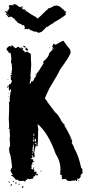

<svg xmlns="http://www.w3.org/2000/svg" viewBox="-20 -916 446 973"><path d="M301.8 -709Q317.9 -685.1 335.9 -664.1L337.9 -650.4Q337.9 -636.7 282.2 -560.5Q282.2 -553.2 230.5 -468.8Q209 -423.8 207 -416Q209 -416 219.7 -402.3H217.8L258.8 -347.7Q277.3 -334 293 -298.8Q295.9 -298.8 299.3 -293Q297.4 -293 297.4 -291Q300.8 -291 308.1 -285.2L305.7 -281.2Q342.8 -219.2 346.7 -195.3L342.3 -193.4Q355.5 -173.3 355.5 -166Q378.9 -126.5 391.6 -64.5Q394 -64.5 398.4 -56.6V-54.7L396 -44.9H400.4V-43Q391.6 -29.3 387.7 -29.3L389.6 -25.4Q389.6 -16.1 377 -7.8Q377 -11.7 372.6 -11.7Q371.1 2 366.2 2Q363.8 -2 363.8 -3.9Q359.9 0 351.1 0V-2Q347.2 0 329.6 2Q314.5 -2.9 314.5 -9.8L303.7 -7.8V-9.8L299.3 -7.8H297.4Q293 -7.8 293 -11.7V-13.7Q293 -15.6 294.9 -15.6L293 -19.5V-29.3Q284.2 -29.3 284.2 -33.2H286.6L284.2 -37.1Q286.6 -41 286.6 -43Q286.6 -44.9 284.2 -44.9L286.6 -54.7Q286.6 -99.1 262.7 -134.8Q224.6 -241.7 172.9 -285.2H170.4Q172.9 -259.8 174.8 -259.8L172.9 -250V-228.5Q172.9 -211.9 170.4 -175.8L166 -173.8H164.1V-193.4Q159.7 -191.4 157.7 -191.4V-187.5H162.1V-177.7Q158.2 -173.3 153.3 -142.6L155.3 -132.8H153.3L155.3 -128.9V-119.1H151.4V-123H148.9V-119.1H144.5L147 -128.9H140.6L142.6 -125V-115.2Q136.2 -115.2 136.2 -109.4V-107.4H138.2V-111.3H142.6V-105.5H144.5V-109.4H148.9L147 -99.6V-97.7L153.3 -101.6V-95.7Q142.6 -95.7 142.6 -85.9H144.5V-82Q138.2 -82 138.2 -80.1Q140.6 -76.2 140.6 -74.2H138.2L140.6 -70.3L138.2 -60.5Q144.5 -60.5 144.5 -56.6L148.9 -58.6Q152.3 -58.6 155.3 -52.7L151.4 -46.9V-44.9H153.3L164.1 -46.9L166 -43V-41H162.1Q166 -36.1 166 -33.2L170.4 -35.2L172.9 -31.2Q172.9 -27.3 168.5 -27.3H164.1V-31.2H159.7Q159.7 -26.4 155.3 -21.5L151.4 -23.4H148.9L151.4 -19.5L147 -13.7Q148.9 -13.7 148.9 -11.7L144.5 -9.8V-11.7Q136.7 -7.8 127.4 -7.8Q122.1 -11.7 121.1 -11.7Q117.7 -3.9 114.7 -3.9H112.3V-7.8H110.4V2Q106 3.9 104 3.9Q104 0 99.6 0Q97.7 0 97.7 2L93.3 0Q90.8 0 90.8 2L86.9 0Q82.5 2 80.1 2Q78.1 2 67.4 -5.9H65.4L61 -3.9Q45.4 -25.4 37.1 -25.4V-29.3H43.9V-31.2Q39.6 -36.1 33.2 -50.8V-52.7L39.6 -66.4H41.5Q33.2 -144.5 26.4 -144.5Q26.4 -146.5 28.8 -146.5L26.4 -150.4V-168Q30.8 -172.9 30.8 -175.8Q30.8 -193.4 28.8 -214.8Q28.8 -216.3 30.8 -226.6Q28.8 -241.7 28.8 -259.8V-263.7H22.5L26.4 -269.5Q26.4 -290 24.4 -312.5Q26.4 -353 26.4 -388.7Q26.4 -390.6 24.4 -394.5Q28.8 -404.3 30.8 -404.3Q30.8 -406.2 28.8 -410.2Q32.2 -455.1 37.1 -455.1Q35.2 -458.5 35.2 -464.8Q30.8 -464.8 30.8 -457H26.4L24.4 -470.7V-476.6Q18.1 -476.6 18.1 -480.5V-482.4H22.5V-478.5H24.4L26.4 -490.2L30.8 -488.3Q33.7 -488.3 39.6 -502V-509.8H35.2V-523.4Q35.2 -527.8 33.2 -531.2Q33.2 -537.1 39.6 -537.1V-541H35.2V-544.9H39.6V-562.5H41.5L39.6 -585.9V-595.7H35.2L37.1 -615.2V-621.1Q37.1 -633.8 33.2 -648.4H30.8L26.4 -646.5Q26.4 -649.4 13.7 -664.1V-669.9Q13.7 -672.9 28.8 -683.6L35.2 -679.7H37.1V-685.5H43.9L56.6 -671.9Q63.5 -671.9 71.8 -679.7L88.9 -668V-671.9H84.5V-675.8Q97.7 -673.8 97.7 -669.9L93.3 -664.1V-662.1Q102.5 -662.1 106 -650.4Q113.3 -654.3 116.7 -654.3Q136.2 -644.5 136.2 -640.6Q136.2 -618.7 138.2 -589.8Q136.2 -546.9 133.8 -529.3Q133.8 -527.3 136.2 -527.3Q133.8 -508.8 129.9 -492.2H133.8Q140.6 -503.9 140.6 -505.9H144.5V-502H147Q147 -505.4 155.3 -519.5Q153.3 -519.5 153.3 -521.5Q159.2 -521.5 164.1 -533.2V-535.2L159.7 -533.2V-537.1Q172.4 -548.3 187.5 -574.2Q200.7 -593.3 200.7 -597.7Q198.2 -601.6 198.2 -603.5Q228.5 -627 228.5 -646.5Q231.4 -646.5 241.2 -660.2Q248 -660.2 248 -664.1L243.7 -666L248 -673.8Q243.7 -681.6 243.7 -685.5L248 -683.6Q249 -695.3 254.4 -695.3Q254.4 -690.4 262.7 -689.5Q295.4 -709 299.3 -709ZM97.7 -683.6H101.6L106 -681.6Q106 -683.6 108.4 -683.6V-681.6Q106 -677.7 106 -675.8H101.6Q101.6 -679.7 97.7 -679.7ZM112.3 -675.8 121.1 -666V-662.1Q121.1 -658.2 116.7 -658.2Q116.7 -660.2 108.4 -664.1L110.4 -668Q108.4 -671.9 108.4 -673.8ZM230.5 -675.8H232.9V-671.9H230.5ZM250 -673.8V-669.9Q254.4 -669.9 254.4 -673.8ZM164.1 -541V-537.1H166V-541ZM39.6 -531.2V-525.4H41.5V-531.2ZM18.1 -515.6H22.5V-513.7H18.1ZM20 -476.6V-470.7Q15.6 -470.7 15.6 -474.6ZM22.5 -445.3H26.4V-443.4H22.5ZM20 -429.7H24.4V-427.7H20ZM151.4 -240.2Q151.4 -235.8 148.9 -232.4Q151.4 -228.5 151.4 -226.6H153.3V-240.2ZM148.9 -220.7V-212.9H151.4V-220.7ZM157.7 -216.8V-212.9H159.7V-216.8ZM335.9 -212.9V-209H337.9V-212.9ZM147 -210.9V-199.2H153.3V-201.2Q148.9 -206.1 148.9 -210.9ZM155.3 -207V-203.1Q156.2 -199.2 159.7 -199.2H164.1Q162.1 -202.1 162.1 -210.9H159.7Q155.3 -210.4 155.3 -207ZM151.4 -191.4V-187.5H153.3V-191.4ZM148.9 -183.6Q144.5 -167.5 144.5 -152.3Q144.5 -150.4 147 -146.5Q144.5 -142.6 144.5 -140.6V-136.7H147L151.4 -156.2H148.9L151.4 -160.2V-183.6ZM153.3 -68.4V-64.5Q153.3 -60.5 148.9 -60.5L147 -64.5ZM185.5 -50.8H189.9V-46.9H185.5ZM377 -2H380.9V2H377ZM47.9 2H50.3V3.9Q50.3 7.8 45.9 7.8L43.9 3.9ZM24.4 3.9H28.8V9.8H24.4ZM58.6 7.8H63V15.6H58.6ZM73.7 15.6H80.1V19.5H73.7ZM37.1 17.6H41.5V19.5Q41.5 22.5 35.2 25.4H33.2V21.5Q37.1 21.5 37.1 17.6ZM93.3 27.3H95.2L99.6 29.3Q96.2 37.1 93.3 37.1L90.8 33.2Q93.3 29.3 93.3 27.3ZM54.7 -892.1V-893.1H47.4V-892.1ZM51.3 -888.2V-889.2H47.4V-888.2ZM87.4 -875.5V-879.4H85.4V-875.5ZM106 -862.3V-863.8H103V-862.3ZM26.4 -837.4Q26.4 -838.9 17.6 -843.8H16.1Q20.5 -837.4 26.4 -837.4ZM67.9 -808.1V-810.5H65.9V-808.1ZM35.2 -822.3Q31.7 -822.3 31.7 -826.2Q35.2 -825.7 35.2 -822.3ZM175.3 -750H171.9Q171.9 -754.9 156.2 -756.3Q153.3 -755.4 150.9 -755.4Q150.9 -758.3 137.7 -762.7H133.8V-764.2Q130.9 -764.2 128.9 -766.1L130.9 -769L123.5 -770Q123.5 -767.6 118.7 -767.6Q113.3 -769 113.3 -770Q106.4 -767.6 103.5 -767.6L101.6 -770Q107.9 -772 107.9 -774.4Q105.5 -774.4 101.6 -789.1H98.1V-787.1H94.7Q94.7 -791 67.9 -801.8Q67.9 -806.6 57.6 -813.5Q57.6 -818.4 38.1 -831.1H29.8L24.9 -828.6H22.9L14.6 -839.8L10.7 -840.8Q10.7 -843.8 14.6 -850.1Q11.7 -850.1 3.9 -857.9L7.8 -858.9Q11.7 -858.9 19.5 -855V-856.4L16.1 -860.4Q25.9 -869.1 27.3 -871.1Q24.4 -871.1 24.4 -874Q27.3 -875.5 29.3 -875.5L25.9 -879.4L27.3 -881.8Q24.4 -881.8 24.4 -885.3Q27.3 -888.7 27.3 -890.6L45.9 -889.2Q45.9 -891.1 44.4 -893.1L51.3 -895.5Q64 -894.5 77.1 -880.4L80.1 -881.8L83.5 -880.4L90.3 -882.8Q100.6 -881.3 100.6 -879.4Q97.7 -879.4 94.2 -880.4Q92.3 -877.9 92.3 -876.5L94.2 -867.7Q95.7 -867.7 99.1 -869.1Q110.4 -869.1 111.3 -861.3Q109.4 -861.3 109.4 -860.4Q114.7 -860.4 134.8 -845.2Q146.5 -838.9 154.8 -833.5Q157.7 -833.5 169.9 -822.8Q171.4 -822.8 171.4 -822.3Q181.2 -829.6 214.4 -863.3Q217.8 -863.3 224.6 -873.5Q233.4 -873.5 257.3 -887.7V-886.2L269 -888.7L271.5 -886.2Q269 -886.2 269 -884.8L277.8 -886.2Q279.8 -886.2 308.1 -861.3L305.7 -858.9Q316.4 -858.9 316.4 -855L311 -849.1V-847.7L314.5 -843.8V-842.3Q289.1 -821.8 254.4 -803.2Q245.6 -797.4 245.6 -794.4Q243.2 -794.4 240.7 -795.9Q240.7 -790.5 230.5 -789.1L232.4 -787.1Q228.5 -787.1 222.2 -780.3H216.8L201.2 -764.2Q198.2 -764.2 192.4 -755.4Q179.2 -750 175.3 -750Z"/></svg>

Font: Mister Brush
Style: Regular
Weight: 400
Designer: GGBotNet
Foundry: GGBotNet
Version: 1.00